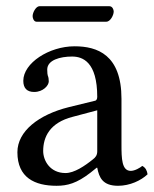

<svg xmlns="http://www.w3.org/2000/svg" viewBox="-20 -588 497 618"><path d="M293 -48C299 -17 310 10 360 10C398 10 434 -7 455 -27C453 -39 449 -48 438 -54C431 -48 414 -38 401 -38C372 -38 371 -77 371 -123V-270C371 -412 293 -439 220 -439C138 -439 55 -385 55 -328C55 -304 67 -292 90 -292C119 -292 137 -313 137 -326C137 -333 136 -340 134 -344C133 -347 132 -353 132 -364C132 -395 174 -406 212 -406C246 -406 293 -389 293 -276C293 -269 290 -265 287 -264L201 -243C105 -219 36 -166 36 -98C36 -16 92 10 162 10C197 10 227 2 271 -32L291 -48ZM293 -233V-101C293 -88 287 -81 279 -75C253 -54 219 -31 191 -31C141 -31 119 -71 119 -102C119 -147 140 -193 214 -212ZM322 -518C335 -518 346 -539 346 -551C346 -557 342 -568 332 -568H107C96 -568 85 -548 85 -536C85 -529 89 -518 98 -518Z"/></svg>

Font: Libertinus Math
Style: Regular
Weight: 400
Designer: Philipp H. Poll, Khaled Hosny
Foundry: Caleb Maclennan
Version: Version 7.050;RELEASE